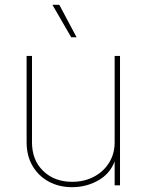

<svg xmlns="http://www.w3.org/2000/svg" viewBox="-20 -775 614 803"><path d="M281.7 7.8Q226.1 7.8 183.1 -15.9Q140.1 -39.6 115.7 -81.8Q91.3 -124 91.3 -179.7V-541H113.8V-179.7Q113.8 -105.5 160.6 -60.1Q207.5 -14.6 281.7 -14.6Q332.5 -14.6 372.8 -35.9Q413.1 -57.1 436.3 -94.5Q459.5 -131.8 459.5 -179.7V-541H481.9V0H459.5V-117.2H465.3Q447.8 -54.7 396 -23.4Q344.2 7.8 281.7 7.8ZM277.8 -619.1 199.2 -754.9H228L300.3 -619.1Z"/></svg>

Font: Inter 17pt Thin
Style: Regular
Weight: 250
Version: Version 4.001;git-66647c0bb